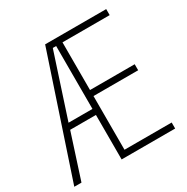

<svg xmlns="http://www.w3.org/2000/svg" viewBox="-164 -854 968 994"><g transform="rotate(-30 320.5 -357.0)"><path d="M602 0H282V-266H128L42 0H-1L237 -714H602V-678H320V-393H587V-357H320V-36H602ZM139 -302H282V-678H262Z"/></g></svg>

Font: Noto Sans Khmer Condensed ExtraLight
Style: Regular
Weight: 200
Width: 3
Designer: Danh Hong and the Monotype Design Team
Foundry: Monotype Imaging Inc.
Version: Version 2.004; ttfautohint (v1.8.4.7-5d5b)